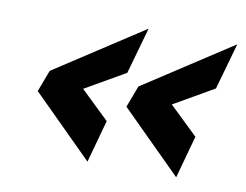

<svg xmlns="http://www.w3.org/2000/svg" viewBox="-53 -506 682 533"><g transform="rotate(10 288.0 -239.5)"><path d="M303 -212 326 -273 576 -436 539 -305 426 -240 506 -163 473 -43ZM53 -212 76 -273 326 -436 289 -305 176 -240 256 -163 223 -43Z"/></g></svg>

Font: Cairo
Style: Bold Italic
Weight: 700
Italic angle: -13°
Designer: Mohamed Gaber, Accademia di Belle Arti di Urbino and others
Foundry: Kief Type Foundry, Accademia di Belle Arti di Urbino and others
Version: Version 3.011